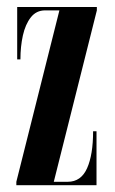

<svg xmlns="http://www.w3.org/2000/svg" viewBox="-20 -544 338 564"><path d="M28 0V-10L154.5 -513.5H112.5Q86.5 -513.5 70.5 -493Q54.5 -472.5 47.2 -439.8Q40 -407 40 -369.5H30.5V-523.5H264.5V-513.5L138 -10H179Q218 -10 235.8 -49.8Q253.5 -89.5 253.5 -158.5H263.5V0Z"/></svg>

Font: Imbue 100pt SemiBold
Style: Regular
Weight: 600
Designer: Tyler Finck
Foundry: Etcetera Type Company
Version: Version 1.102; ttfautohint (v1.8.3)